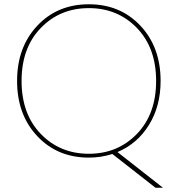

<svg xmlns="http://www.w3.org/2000/svg" viewBox="-20 -730 832 899"><path d="M171 -599Q81 -506 81 -351Q81 -196 171 -103Q261 -10 396 -10Q531 -10 621 -103Q711 -196 711 -351Q711 -506 621 -599Q531 -692 396 -692Q261 -692 171 -599ZM732 -351Q732 -233 677.5 -145Q623 -57 530 -18L743 149H708L506 -9Q453 8 396 8Q249 8 154.5 -92.5Q60 -193 60 -351Q60 -509 154.5 -609.5Q249 -710 396 -710Q543 -710 637.5 -609.5Q732 -509 732 -351Z"/></svg>

Font: Poppins Thin
Style: Regular
Weight: 250
Designer: Ninad Kale (Devanagari), Jonny Pinhorn (Latin)
Foundry: Indian Type Foundry
Version: Version 3.200;PS 1.000;hotconv 16.6.54;makeotf.lib2.5.65590